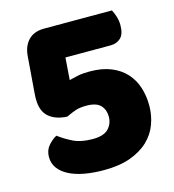

<svg xmlns="http://www.w3.org/2000/svg" viewBox="-96 -689 715 787"><g transform="rotate(-15 261.0 -296.0)"><path d="M250 16Q204 16 166.5 9Q129 2 102 -12Q75 -26 60 -46.5Q45 -67 45 -94Q45 -122 61 -141Q77 -160 97 -171Q125 -150 157 -134.5Q189 -119 238 -119Q285 -119 305 -140Q325 -161 325 -191Q325 -220 307.5 -239Q290 -258 247 -258Q220 -258 202 -252Q184 -246 161 -235Q112 -237 83.5 -261.5Q55 -286 55 -337Q55 -340 55 -344.5Q55 -349 56 -363L68 -515Q71 -558 95 -583Q119 -608 162 -608H450Q456 -597 462 -579Q468 -561 468 -541Q468 -503 451 -487Q434 -471 408 -471H216L209 -377Q228 -382 247.5 -386Q267 -390 297 -390Q349 -390 387 -374.5Q425 -359 449.5 -332Q474 -305 485.5 -269Q497 -233 497 -192Q497 -151 483 -113Q469 -75 439 -46.5Q409 -18 362.5 -1Q316 16 250 16Z"/></g></svg>

Font: Baloo Paaji
Style: Regular
Weight: 400
Designer: Shuchita Grover and Ek Type
Foundry: Ek Type
Version: Version 1.443;PS 1.000;hotconv 16.6.51;makeotf.lib2.5.65220;